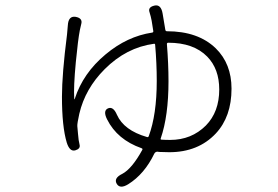

<svg xmlns="http://www.w3.org/2000/svg" viewBox="-20 -624 1040 719"><path d="M460 66Q429 85 417 64Q405 43 438 27Q474 8 513 -63Q515 -67 510 -69Q419 -101 381 -177Q365 -209 384 -218Q404 -227 418 -194Q444 -136 530 -111Q535 -109 537 -114Q567 -195 567 -321Q567 -387 561 -456Q561 -461 556 -460Q453 -446 372 -365Q299 -292 277 -198Q269 -162 269.5 -152Q270 -142 272 -124Q274 -97 278 -82Q282 -67 262 -61Q241 -55 230 -90Q212 -150 212 -262Q212 -346 231 -495Q233 -512 234 -529Q236 -565 263 -561Q291 -556 284 -533Q283 -528 279 -511Q272 -475 264 -392Q255 -297 258 -254Q258 -249 260 -254Q291 -350 375 -420Q456 -488 550 -502Q555 -503 554 -508L548 -546Q545 -562 540 -578Q533 -597 558 -603Q583 -609 589 -573L599 -513Q600 -507 605 -507Q722 -507 788 -443Q847 -385 847 -292Q847 -187 788 -124Q722 -54 614 -54Q595 -54 576 -55L570 -56Q562 -56 558 -49Q521 28 460 66ZM585 -101Q599 -100 617 -100Q697 -100 751 -154Q801 -205 801 -289Q801 -366 756 -412Q705 -464 610 -464Q605 -464 605 -459Q611 -385 611 -320Q611 -190 582 -106Q580 -101 585 -101Z"/></svg>

Font: Resource Han Rounded KR Light
Style: Regular
Weight: 300
Designer: Cyano Hao (round all glyphs); Ryoko NISHIZUKA 西塚涼子 (kana, bopomofo & ideographs); Paul D. Hunt (Latin, Greek & Cyrillic)
Foundry: Cyano Hao
Version: 0.990